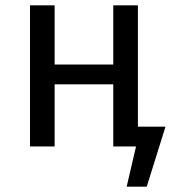

<svg xmlns="http://www.w3.org/2000/svg" viewBox="-20 -547 648 717"><path d="M598 -74 528 150H453L488 0H403V-232H184V0H92V-527H184V-306H403V-527H495V-74Z"/></svg>

Font: Fira Sans
Style: Regular
Weight: 400
Designer: bBox Type GmbH & Carrois Corporate GbR & Edenspiekermann AG
Foundry: bBox Type GmbH & Carrois Corporate GbR & Edenspiekermann AG
Version: Version 4.301